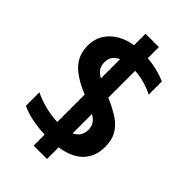

<svg xmlns="http://www.w3.org/2000/svg" viewBox="-265 -899 1098 1098"><g transform="rotate(45 284.0 -349.5)"><path d="M232 14Q176 12 124.5 1Q73 -10 40 -27V-136Q129 -93 232 -88V-310Q134 -350 90 -399Q46 -448 46 -521Q46 -594 96 -644.5Q146 -695 232 -709V-802H340V-712Q421 -706 491 -675V-569Q415 -606 340 -610V-393Q407 -364 447 -336Q487 -308 507 -271Q527 -234 527 -181Q527 -103 480 -54Q433 -5 340 9V103H232ZM232 -596Q181 -574 181 -521Q181 -493 193 -474.5Q205 -456 232 -441ZM390 -182Q390 -209 378 -227.5Q366 -246 340 -261V-104Q390 -128 390 -182Z"/></g></svg>

Font: Prompt SemiBold
Style: Regular
Weight: 600
Designer: Katatrad Team
Foundry: CadsonDemak
Version: Version 1.001